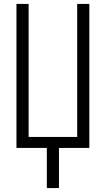

<svg xmlns="http://www.w3.org/2000/svg" viewBox="-20 -755 540 980"><path d="M219 205V0H64V-735H126V-56H374V-735H436V0H281V205Z"/></svg>

Font: Iosevka SS01 Light
Style: Regular
Weight: 300
Monospace: yes
Designer: Belleve Invis
Foundry: Belleve Invis
Version: 2.3.3; ttfautohint (v1.8.3)